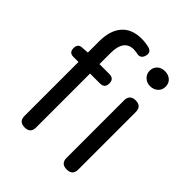

<svg xmlns="http://www.w3.org/2000/svg" viewBox="-224 -938 1067 1067"><g transform="rotate(45 310.0 -404.5)"><path d="M153 0Q107 0 107 -45V-469H67Q33 -469 33 -504Q33 -539 65 -540L107 -543V-630Q107 -715 146 -761Q186 -809 265 -809Q296 -809 326 -801Q356 -791 347 -759Q337 -722 298 -734Q282 -736 275 -736Q198 -736 198 -629V-543H276Q313 -543 313 -506Q313 -469 276 -469H255H198V-45Q198 0 153 0ZM483 0Q437 0 437 -46V-497Q437 -543 483 -543Q529 -543 529 -497V-271V-46Q529 0 483 0ZM483 -655Q457 -655 439 -672Q421 -689 421 -714Q421 -741 438.5 -757Q456 -773 483 -773Q511 -773 529 -757Q547 -741 547 -714Q547 -688 528.5 -671.5Q510 -655 483 -655Z"/></g></svg>

Font: GenSenRounded TW R
Style: Regular
Weight: 400
Version: Version 1.501;PS 1;hotconv 16.6.51;makeotf.lib2.5.65220